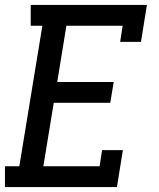

<svg xmlns="http://www.w3.org/2000/svg" viewBox="-20 -755 640 775"><path d="M0 0V-84H58L151 -651H104V-735H573L549 -586H465L475 -651H248L211 -424H439L425 -340H197L155 -84H382L392 -149H476L452 0Z"/></svg>

Font: Iosevka HT Medium Extended
Style: Italic
Weight: 500
Width: 7
Italic angle: -9°
Monospace: yes
Designer: Belleve Invis
Foundry: Belleve Invis
Version: Version 32.3.0; ttfautohint (v1.8.4)